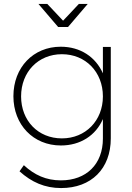

<svg xmlns="http://www.w3.org/2000/svg" viewBox="-20 -759 672 974"><path d="M325 -622 425 -739H380L300 -654L220 -739H175L275 -622ZM502 -521V-387C465 -470 388 -522 288 -522C149 -522 48 -417 48 -271C48 -126 149 -21 289 -21C388 -21 466 -72 502 -155V-56C502 74 418 156 289 156C214 156 155 129 101 79L79 110C140 165 207 195 290 195C443 195 542 97 542 -57V-521ZM294 -57C173 -57 87 -147 87 -270C87 -394 174 -484 294 -484C414 -484 502 -394 502 -270C502 -147 414 -57 294 -57Z"/></svg>

Font: Montserrat arm ExtraLight
Style: Regular
Weight: 275
Designer: Julieta Ulanovsky
Foundry: Julieta Ulanovsky
Version: Version 6.000;PS 006.000;hotconv 1.0.88;makeotf.lib2.5.64775